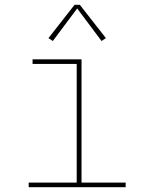

<svg xmlns="http://www.w3.org/2000/svg" viewBox="-20 -776 640 796"><path d="M99 0V-19H298V-511H115V-530H318V-19H501V0ZM199 -606 181 -618 289 -756H311L419 -618L401 -606L300 -741Z"/></svg>

Font: Iosevka Slab Thin Extended
Style: Regular
Weight: 100
Width: 7
Monospace: yes
Designer: Belleve Invis
Foundry: Belleve Invis
Version: Version 11.1.1; ttfautohint (v1.8.3)